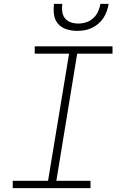

<svg xmlns="http://www.w3.org/2000/svg" viewBox="-20 -975 640 995"><path d="M46 0V-38H229L338 -697H160V-735H563V-697H380L272 -38H449V0ZM379 -815Q351 -815 324.5 -823.5Q298 -832 281 -851.5Q264 -871 260 -899Q256 -927 260 -955H303Q300 -935 302.5 -915Q305 -895 316.5 -880.5Q328 -866 346.5 -859.5Q365 -853 385 -853Q406 -853 426.5 -859.5Q447 -866 463 -880.5Q479 -895 488 -914.5Q497 -934 500 -955H543Q540 -936 533.5 -917.5Q527 -899 516 -882Q505 -865 489 -851.5Q473 -838 454.5 -829.5Q436 -821 417 -818Q398 -815 379 -815Z"/></svg>

Font: Iosevka Curly XLtExObl
Style: Regular
Weight: 200
Width: 7
Italic angle: -9°
Monospace: yes
Designer: Belleve Invis
Foundry: Belleve Invis
Version: Version 11.0.1; ttfautohint (v1.8.3)